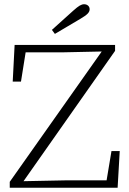

<svg xmlns="http://www.w3.org/2000/svg" viewBox="-20 -886 611 906"><path d="M26 0V-28L460 -643L274 -639H101L79 -501H40L49 -674H523V-646L91 -31L290 -35H483L506 -173H545L535 0ZM225 -745Q251 -768 276 -791Q301 -814 326 -836Q345 -853 356 -859.5Q367 -866 377 -866Q388 -866 395.5 -859.5Q403 -853 403 -842Q403 -831 393 -821Q383 -811 359 -797Q329 -780 299 -761.5Q269 -743 239 -726Z"/></svg>

Font: Source Serif 4 SmText Light
Style: Regular
Weight: 300
Designer: Frank Grießhammer
Foundry: Adobe
Version: Version 4.005;hotconv 1.1.0;makeotfexe 2.6.0